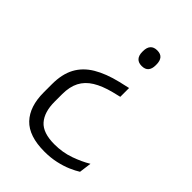

<svg xmlns="http://www.w3.org/2000/svg" viewBox="-196 -584 833 833"><g transform="rotate(45 220.5 -167.5)"><path d="M297.5 -293.5V-239.5L260.5 -230.5Q209.5 -217.5 176.2 -197Q143 -176.5 127 -145.5Q111 -114.5 111 -69V-23Q111 40.5 140.8 74.5Q170.5 108.5 241 108.5Q291 108.5 334.8 93Q378.5 77.5 411.5 57.5L404 114Q387.5 124.5 361.8 135.8Q336 147 303.5 154.2Q271 161.5 233 161.5Q137.5 161.5 93.2 115Q49 68.5 49 -18.5V-68.5Q49 -130 71.2 -171.5Q93.5 -213 138.2 -239.8Q183 -266.5 249.5 -282.5ZM268.5 -495.5Q289.5 -495.5 299.5 -483.8Q309.5 -472 309.5 -449.5V-444.5Q309.5 -423 299.5 -411.2Q289.5 -399.5 268.5 -399.5Q248 -399.5 237.5 -411.2Q227 -423 227 -444.5V-449.5Q227 -472 237.5 -483.8Q248 -495.5 268.5 -495.5Z"/></g></svg>

Font: Anek Tamil Light
Style: Regular
Weight: 300
Designer: Aadarsh Rajan (Tamil), Yesha Goshar (Latin)
Foundry: Ek Type
Version: Version 1.003